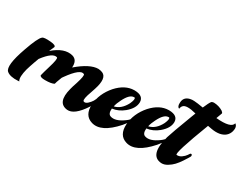

<svg xmlns="http://www.w3.org/2000/svg" viewBox="-70 -768 1395 1090"><g transform="rotate(30 627.5 -223.0)"><path d="M431 -287Q446 -286 458 -281Q498 -264 470 -179Q467 -170 461 -152Q440 -95 449 -86Q452 -85 453 -84Q464 -81 477 -93Q490 -105 498 -118L505 -132Q512 -140 520 -132Q523 -128 522 -123Q522 -123 495 -76Q440 8 392 3Q322 -5 349 -108Q353 -125 364 -157Q382 -214 374 -220Q345 -237 282 -149Q278 -143 275 -139Q258 -95 258 -90Q242 -80 199 -80Q167 -80 165 -92Q170 -113 183 -156Q203 -221 194 -226Q162 -238 108 -166Q102 -150 97 -136Q92 -122 87 -107Q82 -92 78.5 -79.5Q75 -67 73 -54.5Q71 -42 70.5 -32.5Q70 -23 71.5 -14.5Q73 -6 77 0Q76 -1 69 0Q17 3 -5 -16Q-34 -41 13 -173Q45 -265 64 -280Q73 -289 118 -285Q154 -282 152 -269Q147 -258 137 -235Q206 -295 265 -279Q301 -268 297 -219Q376 -287 431 -287Z M667 -284Q670 -284 671 -284Q728 -283 729 -241Q729 -201 685 -164Q650 -135 609 -130Q606 -95 625 -88Q660 -75 713 -114Q724 -122 730 -129Q734 -134 740 -129Q742 -125 740 -120Q740 -120 708 -80Q621 18 552 -3Q495 -20 499 -94Q504 -166 557 -227Q608 -283 667 -284ZM686 -249Q657 -249 630 -194Q617 -169 612 -146Q657 -156 684 -209Q699 -243 690 -249Q687 -249 686 -249Z M893 -284Q896 -284 897 -284Q954 -283 955 -241Q955 -201 911 -164Q876 -135 835 -130Q832 -95 851 -88Q886 -75 939 -114Q950 -122 956 -129Q960 -134 966 -129Q968 -125 966 -120Q966 -120 934 -80Q847 18 778 -3Q721 -20 725 -94Q730 -166 783 -227Q834 -283 893 -284ZM912 -249Q883 -249 856 -194Q843 -169 838 -146Q883 -156 910 -209Q925 -243 916 -249Q913 -249 912 -249Z M1094 -449Q1128 -448 1155 -431Q1165 -423 1164 -418Q1158 -404 1150 -380Q1250 -371 1258 -408Q1277 -395 1269 -363Q1257 -321 1210 -312Q1186 -308 1158 -313Q1145 -315 1131 -318Q1043 -88 1059 -86Q1075 -84 1090.5 -95Q1106 -106 1114 -118L1122 -130Q1130 -136 1134 -128Q1135 -124 1134 -119Q1131 -114 1126.5 -106Q1122 -98 1108 -77Q1094 -56 1079.5 -40.5Q1065 -25 1045 -13Q1025 -1 1006 -2Q924 -8 962 -146Q971 -177 1024 -317Q1030 -332 1034 -343Q966 -361 949 -341Q942 -333 940 -320Q925 -326 927 -353Q928 -390 966 -399Q979 -402 993 -401Q1013 -400 1053 -393Q1069 -431 1079 -444Q1084 -448 1094 -449Z"/></g></svg>

Font: Sagha
Style: Regular
Weight: 400
Designer: MUHAMMAD YONI
Version: Version 001.000